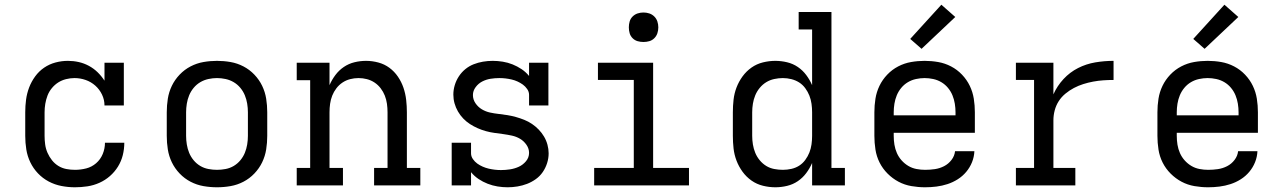

<svg xmlns="http://www.w3.org/2000/svg" viewBox="-20 -786 5440 814"><path d="M298 8Q269 8 240.5 2.5Q212 -3 186.5 -16.5Q161 -30 141 -51Q121 -72 108.5 -98Q96 -124 91.5 -152.5Q87 -181 87 -210V-310Q87 -337 90.5 -363.5Q94 -390 103.5 -415Q113 -440 129 -462Q145 -484 167 -499Q189 -514 215 -521Q241 -528 268 -528Q291 -528 313.5 -523Q336 -518 356.5 -507Q377 -496 393.5 -480Q410 -464 423 -444V-520H505V-339H423Q423 -363 412.5 -385Q402 -407 384 -423Q366 -439 343 -447Q320 -455 296 -455Q278 -455 260 -450.5Q242 -446 227 -436.5Q212 -427 200 -412.5Q188 -398 181.5 -381Q175 -364 172 -346Q169 -328 169 -310V-210Q169 -192 171.5 -173.5Q174 -155 181.5 -138Q189 -121 200.5 -106.5Q212 -92 227.5 -82.5Q243 -73 261 -69.5Q279 -66 298 -66Q322 -66 345.5 -72Q369 -78 387.5 -94Q406 -110 415.5 -133Q425 -156 425 -181H507Q507 -154 500.5 -128Q494 -102 480 -79.5Q466 -57 446 -39.5Q426 -22 401.5 -11Q377 0 350.5 4Q324 8 298 8Z M900 8Q871 8 842.5 3Q814 -2 788 -15.5Q762 -29 741.5 -50.5Q721 -72 708.5 -98Q696 -124 691.5 -152.5Q687 -181 687 -210V-310Q687 -339 691.5 -367.5Q696 -396 708.5 -422Q721 -448 741.5 -469.5Q762 -491 788 -504.5Q814 -518 842.5 -523Q871 -528 900 -528Q929 -528 957.5 -523Q986 -518 1012 -504.5Q1038 -491 1058.5 -469.5Q1079 -448 1091.5 -422Q1104 -396 1108.5 -367.5Q1113 -339 1113 -310V-210Q1113 -181 1108.5 -152.5Q1104 -124 1091.5 -98Q1079 -72 1058.5 -50.5Q1038 -29 1012 -15.5Q986 -2 957.5 3Q929 8 900 8ZM900 -66Q918 -66 936.5 -69.5Q955 -73 971 -82.5Q987 -92 999 -106.5Q1011 -121 1018 -138Q1025 -155 1028 -173.5Q1031 -192 1031 -210V-310Q1031 -328 1028 -346.5Q1025 -365 1018 -382Q1011 -399 999 -413.5Q987 -428 971 -437.5Q955 -447 936.5 -451Q918 -455 900 -455Q882 -455 863.5 -451Q845 -447 829 -437.5Q813 -428 801 -413.5Q789 -399 782 -382Q775 -365 772 -346.5Q769 -328 769 -310V-210Q769 -192 772 -173.5Q775 -155 782 -138Q789 -121 801 -106.5Q813 -92 829 -82.5Q845 -73 863.5 -69.5Q882 -66 900 -66Z M1238 0V-74H1295V-446H1238V-520H1377V-425Q1387 -448 1402 -468Q1417 -488 1437.5 -502Q1458 -516 1482.5 -522Q1507 -528 1532 -528Q1558 -528 1584 -521Q1610 -514 1631 -498.5Q1652 -483 1667 -461Q1682 -439 1690.5 -414Q1699 -389 1702 -362.5Q1705 -336 1705 -310V-74H1762V0H1566V-74H1623V-310Q1623 -328 1620.5 -346Q1618 -364 1611.5 -380.5Q1605 -397 1594 -411.5Q1583 -426 1568 -436Q1553 -446 1535.5 -450.5Q1518 -455 1500 -455Q1482 -455 1464.5 -450.5Q1447 -446 1432 -436Q1417 -426 1406 -411.5Q1395 -397 1388.5 -380.5Q1382 -364 1379.5 -346Q1377 -328 1377 -310V-74H1434V0Z M2132 8Q2111 8 2089.5 4.5Q2068 1 2047.5 -7Q2027 -15 2009 -27Q1991 -39 1977 -56V0H1895V-181H1977V-136Q1977 -123 1985 -111.5Q1993 -100 2003.5 -92.5Q2014 -85 2026.5 -79.5Q2039 -74 2052 -71Q2065 -68 2078 -66.5Q2091 -65 2104 -65Q2123 -65 2142.5 -68Q2162 -71 2179.5 -79Q2197 -87 2210 -102.5Q2223 -118 2223 -138Q2223 -156 2212 -172Q2201 -188 2185 -197.5Q2169 -207 2150.5 -211Q2132 -215 2113.5 -217.5Q2095 -220 2076.5 -222.5Q2058 -225 2040 -230Q2022 -235 2005 -242.5Q1988 -250 1972.5 -260Q1957 -270 1944 -283.5Q1931 -297 1921.5 -313.5Q1912 -330 1907 -348Q1902 -366 1902 -385Q1902 -405 1908 -425Q1914 -445 1925.5 -462.5Q1937 -480 1953 -493Q1969 -506 1988 -513.5Q2007 -521 2027.5 -524.5Q2048 -528 2069 -528Q2090 -528 2111.5 -524.5Q2133 -521 2153 -513Q2173 -505 2191 -493Q2209 -481 2223 -464V-520H2305V-339H2223V-384Q2223 -397 2215 -408.5Q2207 -420 2196.5 -427.5Q2186 -435 2174 -440.5Q2162 -446 2149 -449Q2136 -452 2123 -453.5Q2110 -455 2097 -455Q2078 -455 2059.5 -452Q2041 -449 2024.5 -440.5Q2008 -432 1996.5 -416.5Q1985 -401 1985 -383Q1985 -364 1996 -348Q2007 -332 2023 -322.5Q2039 -313 2057 -309Q2075 -305 2093.5 -303Q2112 -301 2130.5 -298Q2149 -295 2167 -290Q2185 -285 2202.5 -278Q2220 -271 2235.5 -260.5Q2251 -250 2264 -236.5Q2277 -223 2286.5 -207Q2296 -191 2301 -172.5Q2306 -154 2306 -136Q2306 -115 2299.5 -94.5Q2293 -74 2281 -56.5Q2269 -39 2251.5 -26.5Q2234 -14 2214.5 -6.5Q2195 1 2174 4.5Q2153 8 2132 8Z M2499 0V-74H2667V-447H2515V-520H2749V-74H2901V0ZM2708 -608Q2695 -608 2683 -611.5Q2671 -615 2662 -624Q2653 -633 2649.5 -645Q2646 -657 2646 -670Q2646 -683 2649.5 -695Q2653 -707 2662 -716Q2671 -725 2683 -729Q2695 -733 2708 -733Q2721 -733 2733 -729Q2745 -725 2754 -716Q2763 -707 2767 -695Q2771 -683 2771 -670Q2771 -657 2767 -645Q2763 -633 2754 -624Q2745 -615 2733 -611.5Q2721 -608 2708 -608Z M3267 8Q3241 8 3214.5 1.5Q3188 -5 3166 -20.5Q3144 -36 3128 -58Q3112 -80 3102.5 -105Q3093 -130 3090 -156.5Q3087 -183 3087 -210V-310Q3087 -337 3090 -363.5Q3093 -390 3102.5 -415Q3112 -440 3128 -462Q3144 -484 3166 -499.5Q3188 -515 3214.5 -521.5Q3241 -528 3267 -528Q3292 -528 3317 -522Q3342 -516 3362.5 -502Q3383 -488 3398 -468Q3413 -448 3423 -425V-661H3366V-735H3505V-74H3562V0H3423V-95Q3413 -72 3398 -52Q3383 -32 3362.5 -18Q3342 -4 3317 2Q3292 8 3267 8ZM3299 -66Q3317 -66 3335 -70Q3353 -74 3368 -83.5Q3383 -93 3394 -108Q3405 -123 3411.5 -139.5Q3418 -156 3420.5 -174Q3423 -192 3423 -210V-310Q3423 -328 3420.5 -346Q3418 -364 3411.5 -380.5Q3405 -397 3394 -412Q3383 -427 3368 -436.5Q3353 -446 3335 -450.5Q3317 -455 3299 -455Q3281 -455 3262.5 -451Q3244 -447 3228.5 -437.5Q3213 -428 3201 -413.5Q3189 -399 3182 -382Q3175 -365 3172 -346.5Q3169 -328 3169 -310V-210Q3169 -192 3172 -173.5Q3175 -155 3182 -138Q3189 -121 3201 -106.5Q3213 -92 3228.5 -82.5Q3244 -73 3262.5 -69.5Q3281 -66 3299 -66Z M3902 8Q3873 8 3844 3Q3815 -2 3789.5 -15.5Q3764 -29 3743 -50Q3722 -71 3709 -97Q3696 -123 3691.5 -152Q3687 -181 3687 -210V-310Q3687 -339 3691.5 -367.5Q3696 -396 3708.5 -422Q3721 -448 3741.5 -469.5Q3762 -491 3788 -504.5Q3814 -518 3842.5 -523Q3871 -528 3900 -528Q3929 -528 3957.5 -523Q3986 -518 4012 -504.5Q4038 -491 4058.5 -469.5Q4079 -448 4091.5 -422Q4104 -396 4108.5 -367.5Q4113 -339 4113 -310V-223H3769V-210Q3769 -191 3772 -172.5Q3775 -154 3782.5 -137Q3790 -120 3802.5 -106Q3815 -92 3831 -82.5Q3847 -73 3865.5 -69.5Q3884 -66 3902 -66Q3923 -66 3943.5 -69Q3964 -72 3982.5 -81.5Q4001 -91 4014 -108Q4027 -125 4029 -145H4111Q4110 -121 4101 -98.5Q4092 -76 4076.5 -57.5Q4061 -39 4040.5 -26Q4020 -13 3997 -5.5Q3974 2 3950 5Q3926 8 3902 8ZM3769 -297H4031V-310Q4031 -328 4028 -346.5Q4025 -365 4018 -382Q4011 -399 3999 -413.5Q3987 -428 3971 -437.5Q3955 -447 3936.5 -451Q3918 -455 3900 -455Q3882 -455 3863.5 -451Q3845 -447 3829 -437.5Q3813 -428 3801 -413.5Q3789 -399 3782 -382Q3775 -365 3772 -346.5Q3769 -328 3769 -310ZM3887 -579 3839 -621 3971 -766 4030 -714Z M4287 0V-74H4364V-447H4287V-520H4446V-386Q4462 -422 4489 -451Q4516 -480 4550.5 -497.5Q4585 -515 4623.5 -521.5Q4662 -528 4701 -528V-447Q4679 -447 4657.5 -445.5Q4636 -444 4614.5 -440Q4593 -436 4572.5 -429.5Q4552 -423 4533 -413Q4514 -403 4497 -389Q4480 -375 4468.5 -357Q4457 -339 4451.5 -318Q4446 -297 4446 -276V-74H4539V0Z M5102 8Q5073 8 5044 3Q5015 -2 4989.5 -15.5Q4964 -29 4943 -50Q4922 -71 4909 -97Q4896 -123 4891.5 -152Q4887 -181 4887 -210V-310Q4887 -339 4891.5 -367.5Q4896 -396 4908.5 -422Q4921 -448 4941.5 -469.5Q4962 -491 4988 -504.5Q5014 -518 5042.5 -523Q5071 -528 5100 -528Q5129 -528 5157.5 -523Q5186 -518 5212 -504.5Q5238 -491 5258.5 -469.5Q5279 -448 5291.5 -422Q5304 -396 5308.5 -367.5Q5313 -339 5313 -310V-223H4969V-210Q4969 -191 4972 -172.5Q4975 -154 4982.5 -137Q4990 -120 5002.5 -106Q5015 -92 5031 -82.5Q5047 -73 5065.5 -69.5Q5084 -66 5102 -66Q5123 -66 5143.5 -69Q5164 -72 5182.5 -81.5Q5201 -91 5214 -108Q5227 -125 5229 -145H5311Q5310 -121 5301 -98.5Q5292 -76 5276.5 -57.5Q5261 -39 5240.5 -26Q5220 -13 5197 -5.5Q5174 2 5150 5Q5126 8 5102 8ZM4969 -297H5231V-310Q5231 -328 5228 -346.5Q5225 -365 5218 -382Q5211 -399 5199 -413.5Q5187 -428 5171 -437.5Q5155 -447 5136.5 -451Q5118 -455 5100 -455Q5082 -455 5063.5 -451Q5045 -447 5029 -437.5Q5013 -428 5001 -413.5Q4989 -399 4982 -382Q4975 -365 4972 -346.5Q4969 -328 4969 -310ZM5087 -579 5039 -621 5171 -766 5230 -714Z"/></svg>

Font: Iosevka Plex Etoile
Style: Regular
Weight: 400
Designer: Belleve Invis
Foundry: Belleve Invis
Version: Version 25.1.1; ttfautohint (v1.8.4)